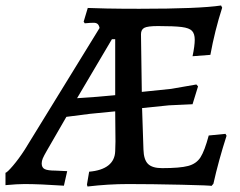

<svg xmlns="http://www.w3.org/2000/svg" viewBox="-50 -671 876 700"><path d="M370 -120 371 -155 370 -265 278 -256 192 -245 121 -122Q110 -103 106 -93.5Q102 -84 102 -75Q102 -60 113 -54.5Q124 -49 152 -49L195 -47L183 6Q94 0 39 0Q14 0 -30 4V-41Q-24 -42 -3 -66.5Q18 -91 40 -125L313 -569Q311 -579 306 -583.5Q301 -588 291 -588Q280 -588 259 -586L255 -592L270 -642Q287 -641 339 -640Q391 -639 458 -639Q677 -639 756 -651L760 -643Q733 -559 717 -471L652 -466Q660 -504 660 -526Q660 -548 650 -558.5Q640 -569 612.5 -572.5Q585 -576 526 -576Q488 -576 476 -569.5Q464 -563 464 -546L467 -336L574 -347L666 -363L672 -356L652 -291L566 -287L468 -277L473 -126Q474 -89 489.5 -73.5Q505 -58 541 -58Q606 -58 636 -66Q666 -74 681 -97.5Q696 -121 711 -177L772 -183L776 -176Q747 -86 728 -1L721 7Q722 5 611.5 2.5Q501 0 417 0Q345 0 269 9L267 2L275 -45Q321 -49 345 -68Q369 -87 370 -120ZM370 -324V-528H358L231 -313L303 -318Z"/></svg>

Font: Alegreya Medium
Style: Italic
Weight: 500
Italic angle: -7°
Designer: Juan Pablo del Peral
Foundry: Huerta Tipografica
Version: Version 2.008; ttfautohint (v1.8)